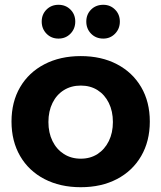

<svg xmlns="http://www.w3.org/2000/svg" viewBox="-20 -776 673 801"><path d="M317 -542Q403 -542 468 -508Q533 -474 569 -412.5Q605 -351 605 -269Q605 -187 569 -125Q533 -63 468 -29Q403 5 317 5Q231 5 165.5 -29Q100 -63 64 -125Q28 -187 28 -269Q28 -351 64 -412.5Q100 -474 165.5 -508Q231 -542 317 -542ZM317 -419Q277 -419 246.5 -400Q216 -381 199 -346.5Q182 -312 182 -267Q182 -222 199 -187.5Q216 -153 246.5 -133.5Q277 -114 317 -114Q357 -114 387 -133.5Q417 -153 434 -187.5Q451 -222 451 -267Q451 -312 434 -346.5Q417 -381 387 -400Q357 -419 317 -419ZM224 -756Q254 -756 274 -736Q294 -716 294 -686Q294 -656 274 -635.5Q254 -615 224 -615Q194 -615 174 -635.5Q154 -656 154 -686Q154 -716 174 -736Q194 -756 224 -756ZM411 -756Q440 -756 460 -736Q480 -716 480 -686Q480 -656 460 -635.5Q440 -615 411 -615Q380 -615 360 -635.5Q340 -656 340 -686Q340 -716 360 -736Q380 -756 411 -756Z"/></svg>

Font: Alexandria SemiBold
Style: Regular
Weight: 600
Designer: Mohamed Gaber
Foundry: Kief Type Foundry
Version: Version 5.100